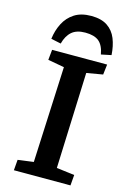

<svg xmlns="http://www.w3.org/2000/svg" viewBox="-139 -1001 700 1065"><g transform="rotate(15 211.5 -469.0)"><path d="M174 -624 80 -641 86 -700H402L395 -641L302 -625L281 -74L384 -61L379 0H54L59 -61L149 -73ZM354 -745Q345 -796 318.5 -818Q292 -840 240 -840Q190 -840 162.5 -816Q135 -792 123 -746L66 -758Q72 -807 93 -848Q114 -889 152 -913.5Q190 -938 248 -938Q306 -938 341 -914.5Q376 -891 392.5 -850Q409 -809 412 -757Z"/></g></svg>

Font: Literata 7pt SemiBold
Style: Italic
Weight: 600
Italic angle: -2°
Designer: Latin by Veronika Burian and Jose Scaglione. Greek by Irene Vlachou. Cyrillic by Vera Evstafieva
Foundry: TypeTogether
Version: Version 3.002